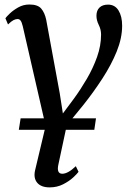

<svg xmlns="http://www.w3.org/2000/svg" viewBox="-20 -579 584 852"><path d="M308.5 -142Q338 -182.5 365.5 -229.5Q393 -276.5 410.8 -326.5Q428.5 -376.5 428.5 -425.5Q428.5 -448 418.2 -468.5Q408 -489 408 -509Q408 -532.5 421.5 -545.5Q435 -558.5 459.5 -558.5Q490 -558.5 506 -532.5Q522 -506.5 522 -465Q522 -410 497.8 -350.2Q473.5 -290.5 434.2 -230.2Q395 -170 350.5 -114Q332 -91.5 312.8 -67.8Q293.5 -44 276.5 -24L239.5 149Q229.5 192 256.5 192Q281.5 192 316.5 158.5L328.5 183.5Q322.5 192 304.8 208.5Q287 225 260 238.8Q233 252.5 200.5 252.5Q162.5 252.5 145.2 232Q128 211.5 135.5 177.5L182.5 -20L81 -462.5Q76.5 -481 71.2 -487.8Q66 -494.5 58 -494.5Q50 -494.5 40.2 -489.8Q30.5 -485 15.5 -470.5L4 -498Q8 -504 23.2 -518.8Q38.5 -533.5 61 -546.2Q83.5 -559 110.5 -559Q147.5 -559 163 -540.8Q178.5 -522.5 185 -491.5L245 -165.5L259 -75.5ZM63.5 -3 71.5 -54H406L398.5 -3Z"/></svg>

Font: Merriweather Text Regular
Style: Italic
Weight: 400
Italic angle: -7.8°
Designer: Eben Sorkin
Foundry: Eben Sorkin
Version: Version 2.100; ttfautohint (v1.7.19-72a1) -l 8 -r 50 -G 200 